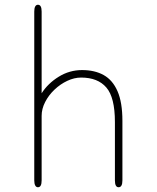

<svg xmlns="http://www.w3.org/2000/svg" viewBox="-20 -782 659 807"><path d="M478.5 5Q463 5 463 -24V-269Q463 -372.5 427 -414.2Q391 -456 321 -456Q292 -456 262.8 -442.2Q233.5 -428.5 209 -405.2Q184.5 -382 169.8 -353.2Q155 -324.5 155 -295V-24Q155 5 139.5 5Q132 5 128 -2.5Q124 -10 124 -24V-733.5Q124 -747.5 128 -754.8Q132 -762 139.5 -762Q155 -762 155 -733.5V-390Q181.5 -431.5 226.8 -459.5Q272 -487.5 325 -487.5Q378 -487.5 415.8 -466.5Q453.5 -445.5 474 -398.5Q494.5 -351.5 494.5 -274V-24Q494.5 5 478.5 5Z"/></svg>

Font: Sono ExtraLight
Style: Regular
Weight: 200
Designer: Tyler Finck
Foundry: Tyler Finck
Version: Version 2.112